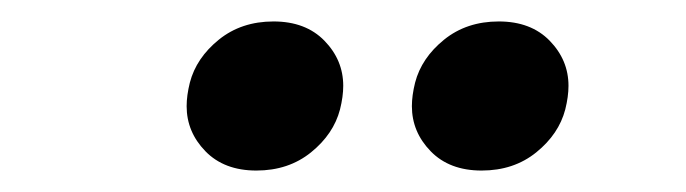

<svg xmlns="http://www.w3.org/2000/svg" viewBox="-20 -763 640 179"><path d="M219 -604Q189 -604 171.5 -622Q154 -640 154 -664Q154 -674 157 -686Q163 -709 184 -726Q205 -743 235 -743Q265 -743 282.5 -725Q300 -707 300 -683Q300 -673 297 -661Q291 -638 270 -621Q249 -604 219 -604ZM429 -604Q399 -604 381.5 -622Q364 -640 364 -664Q364 -674 367 -686Q373 -709 394 -726Q415 -743 445 -743Q475 -743 492.5 -725Q510 -707 510 -683Q510 -673 507 -661Q501 -638 480 -621Q459 -604 429 -604Z"/></svg>

Font: IBM Plex Serif
Style: Bold Italic
Weight: 700
Italic angle: -14°
Designer: Mike Abbink, Paul van der Laan, Pieter van Rosmalen
Foundry: Bold Monday
Version: Version 3.001